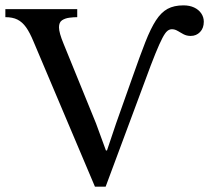

<svg xmlns="http://www.w3.org/2000/svg" viewBox="-30 -691 780 716"><path d="M364 5H324L95 -536Q81 -570 67 -589.5Q53 -609 35 -618Q17 -627 -10 -627V-657H258V-627Q245 -627 229 -625Q213 -623 201.5 -615.5Q190 -608 190 -589Q190 -569 207 -528L328 -231L365 -130H369L403 -231L465 -406Q492 -483 512 -534Q532 -585 551.5 -615Q571 -645 595 -658Q619 -671 654 -671Q677 -671 694 -663Q711 -655 720.5 -641Q730 -627 730 -610Q730 -586 716 -571.5Q702 -557 681 -557Q666 -557 654 -563.5Q642 -570 632 -576Q622 -582 611 -582Q602 -582 594 -575.5Q586 -569 575.5 -549Q565 -529 549.5 -491Q534 -453 511 -390Z"/></svg>

Font: STIX Two Text
Style: Regular
Weight: 400
Designer: Ross Mills, John Hudson & Paul Hanslow, Tiro Typeworks Ltd; with prior portions MicroPress Inc., and Coen Hoffman.
Foundry: Tiro Typeworks Ltd
Version: Version 2.13 b171